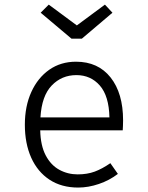

<svg xmlns="http://www.w3.org/2000/svg" viewBox="-20 -822 655 852"><path d="M158.5 -243.6Q160 -175.9 182.8 -132.6Q205.6 -89.2 243.1 -68.7Q280.5 -48.2 324.6 -48.2Q367.2 -48.2 400.3 -60.5Q433.3 -72.8 469.7 -97.9L503.1 -50.3Q465.6 -21.5 418.7 -5.6Q371.8 10.3 327.2 10.3Q252.8 10.3 199.7 -24.6Q146.7 -59.5 118.5 -122.3Q90.3 -185.1 90.3 -268.7Q90.3 -350.8 119 -413.8Q147.7 -476.9 198.7 -512.6Q249.7 -548.2 317.4 -548.2Q415.4 -548.2 470.8 -478.2Q526.2 -408.2 526.2 -287.7Q526.2 -273.8 525.6 -262.8Q525.1 -251.8 524.6 -243.6ZM319 -488.7Q253.8 -488.7 209.5 -442.6Q165.1 -396.4 159.5 -301H465.6Q463.6 -395.9 423.1 -442.3Q382.6 -488.7 319 -488.7ZM445.6 -801.5 479 -765.6 343.1 -650.3H297.4L160.5 -765.6L196.4 -801.5L321 -709.2Z"/></svg>

Font: Fira Code Light
Style: Regular
Weight: 300
Monospace: yes
Designer: Carrois Corporate, Edenspiekermann AG, Nikita Prokopov
Foundry: Carrois Corporate, Edenspiekermann AG, Nikita Prokopov
Version: Version 6.000; ttfautohint (v1.8.2) -l 8 -r 50 -G 200 -x 14 